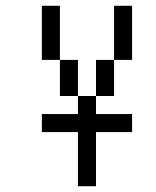

<svg xmlns="http://www.w3.org/2000/svg" viewBox="-20 -520 540 665"><path d="M187.5 -312.5H125V-500H187.5ZM125 -125H250V-187.5H312.5V-125H437.5V-62.5H312.5V125H250V-62.5H125ZM187.5 -312.5H250V-187.5H187.5ZM312.5 -312.5H375V-187.5H312.5ZM375 -500H437.5V-312.5H375Z"/></svg>

Font: 寒蝉点阵体 16px
Style: Regular
Weight: 400
Designer: Designed by Warren2060
Foundry: ChillType
Version: Version 1.000